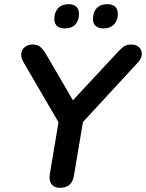

<svg xmlns="http://www.w3.org/2000/svg" viewBox="-20 -891 699 919"><path d="M267 8C305 8 328 -11 334 -51L377 -307L642 -594C676 -632 655 -678 609 -678C582 -678 568 -668 543 -641L329 -411L199 -634C179 -666 165 -678 137 -678C89 -678 67 -636 92 -594L260 -306L219 -61C211 -18 229 8 267 8ZM476 -755C519 -755 544 -783 544 -825C544 -855 526 -871 493 -871C449 -871 425 -843 425 -800C425 -771 443 -755 476 -755ZM290 -755C335 -755 358 -783 358 -825C358 -855 340 -871 308 -871C265 -871 240 -843 240 -800C240 -771 258 -755 290 -755Z"/></svg>

Font: SN Pro Semibold
Style: Italic
Weight: 600
Italic angle: -9°
Designer: Tobias Whetton
Foundry: Supernotes
Version: Version 1.001;Glyphs 3.2 (3249)